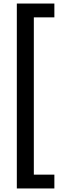

<svg xmlns="http://www.w3.org/2000/svg" viewBox="-20 -871 366 1084"><path d="M75 193V-851H287V-773H171V115H287V193Z"/></svg>

Font: Noto Sans Tamil UI SemiCondensed Medium
Style: Regular
Weight: 500
Width: 4
Designer: Jelle Bosma - Monotype Design Team
Foundry: Monotype Imaging Inc.
Version: Version 2.004; ttfautohint (v1.8.4.7-5d5b)